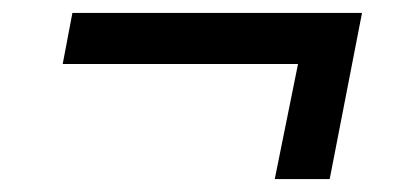

<svg xmlns="http://www.w3.org/2000/svg" viewBox="-20 -410 624 297"><path d="M490 -133H405L441 -311H77L92 -390H540Z"/></svg>

Font: Idrija
Style: Italic
Weight: 500
Italic angle: -11.3°
Designer: Julieta Ulanovsky
Foundry: Julieta Ulanovsky
Version: Version 7.200